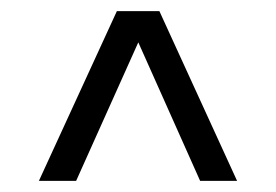

<svg xmlns="http://www.w3.org/2000/svg" viewBox="-20 -769 496 345"><path d="M49.9 -444 190 -749H266.4L406 -444H339.6L228.5 -692.9L116.8 -444Z"/></svg>

Font: Saira Thin
Style: Regular
Weight: 100
Designer: Hector Gatti with collaboration of the Omnibus-Type team
Foundry: Omnibus-Type
Version: Version 1.101